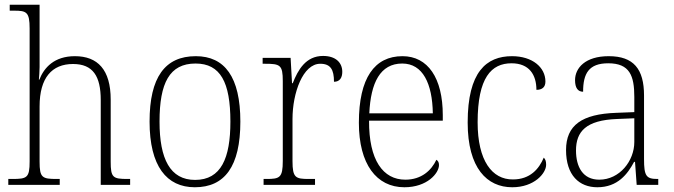

<svg xmlns="http://www.w3.org/2000/svg" viewBox="-20 -780 2842 810"><path d="M15 0H232V-25H220C158 -25 147 -30 147 -98V-331C147 -452 199 -510 288 -510C372 -510 405 -459 405 -358V0H529V-25H518C456 -25 447 -31 447 -98V-360C447 -486 392 -543 296 -543C209 -543 166 -495 146 -444H144C145 -456 147 -478 147 -497V-760H21V-735H40C92 -735 105 -729 105 -660V-99C105 -30 94 -25 32 -25H15Z M802 10C928 10 994 -78 994 -267C994 -455 928 -543 806 -543C676 -543 611 -454 611 -267C611 -79 683 10 802 10ZM803 -21C698 -21 653 -109 653 -267C653 -430 695 -512 805 -512C910 -512 952 -433 952 -267C952 -113 913 -21 803 -21Z M1092 0H1309V-25H1283C1227 -25 1214 -30 1214 -100V-278C1214 -388 1258 -511 1331 -511C1375 -511 1389 -486 1389 -435C1414 -435 1424 -453 1424 -477C1424 -516 1396 -544 1343 -544C1270 -544 1237 -485 1215 -429H1212L1206 -536H1088V-511H1098C1162 -511 1173 -506 1173 -438V-101C1173 -30 1160 -25 1104 -25H1092Z M1686 10C1782 10 1832 -49 1832 -84C1832 -96 1827 -102 1821 -106C1800 -61 1758 -22 1690 -22C1596 -22 1536 -104 1537 -271H1848V-294C1848 -451 1785 -543 1678 -543C1560 -543 1494 -451 1494 -262C1494 -88 1568 10 1686 10ZM1806 -302H1538C1544 -431 1584 -512 1677 -512C1764 -512 1804 -427 1806 -302Z M2141 10C2234 10 2284 -49 2284 -85C2284 -100 2281 -108 2274 -115C2254 -67 2216 -23 2144 -23C2056 -22 1995 -102 1995 -264C1995 -453 2053 -513 2138 -513C2213 -513 2243 -464 2243 -401C2267 -401 2281 -412 2281 -436C2281 -496 2226 -543 2140 -543C2032 -543 1953 -477 1953 -263C1953 -70 2035 10 2141 10Z M2500 10C2586 10 2628 -46 2655 -97H2659L2666 0H2757V-25H2753C2706 -25 2697 -38 2697 -109V-377C2697 -489 2653 -543 2548 -543C2449 -543 2406 -493 2406 -442C2406 -409 2418 -393 2440 -393C2440 -470 2464 -513 2546 -513C2637 -513 2656 -460 2656 -371V-307L2580 -304C2435 -299 2368 -252 2368 -147C2368 -40 2424 10 2500 10ZM2508 -22C2439 -22 2410 -76 2410 -145C2410 -225 2452 -273 2583 -278L2656 -281V-181C2656 -101 2594 -22 2508 -22Z"/></svg>

Font: Noto Serif Hebrew SemiCondensed ExtraLight
Style: Regular
Weight: 200
Width: 4
Designer: Monotype Design Team
Foundry: Monotype Imaging Inc.
Version: Version 2.004